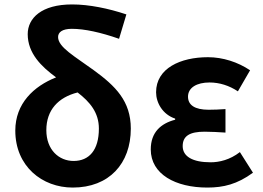

<svg xmlns="http://www.w3.org/2000/svg" viewBox="-20 -832 1184 866"><path d="M308 14C472 14 570 -94 570 -252C570 -376 501 -444 402 -516C317 -578 242 -619 242 -665C242 -686 260 -702 304 -702C361 -702 434 -686 517 -657L550 -767C469 -794 382 -812 305 -812C167 -812 105 -750 105 -678C105 -592 166 -532 233 -483C132 -443 49 -365 49 -243C49 -82 170 14 308 14ZM330 -415C386 -372 426 -324 426 -252C426 -155 382 -106 312 -106C246 -106 189 -156 189 -245C189 -336 243 -393 330 -415Z M915 14C988 14 1050 -1 1121 -53L1062 -146C1017 -111 969 -100 930 -100C849 -100 804 -126 804 -173C804 -219 836 -238 903 -238C933 -238 964 -236 997 -234V-340C971 -338 944 -337 921 -337C859 -337 828 -358 828 -396C828 -437 868 -460 925 -460C970 -460 1014 -446 1053 -420L1108 -515C1053 -552 985 -574 918 -574C794 -574 684 -524 684 -416C684 -369 713 -316 770 -297V-292C705 -275 660 -235 660 -158C660 -46 772 14 915 14Z"/></svg>

Font: Noto Sans TC
Style: Bold
Weight: 700
Designer: Ryoko NISHIZUKA 西塚涼子 (kana, bopomofo & ideographs); Paul D. Hunt (Latin, Greek & Cyrillic); Sandoll Communications 산돌커뮤니
Foundry: Adobe
Version: Version 2.004;hotconv 1.0.118;makeotfexe 2.5.65603